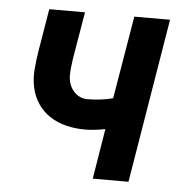

<svg xmlns="http://www.w3.org/2000/svg" viewBox="-43 -562 587 605"><g transform="rotate(5 250.0 -260.0)"><path d="M272 0 298 -159Q283 -156 266 -154Q249 -152 233 -152Q203 -152 174.5 -159Q146 -166 123 -181Q100 -196 84.5 -219Q69 -242 63 -270Q57 -298 59.5 -328Q62 -358 67 -388L89 -520H202L177 -372Q175 -358 173.5 -344.5Q172 -331 172 -317.5Q172 -304 176 -292Q180 -280 188 -270Q196 -260 207.5 -254Q219 -248 233 -248Q253 -248 274 -250.5Q295 -253 314 -258L358 -520H471L385 0Z"/></g></svg>

Font: Iosevka Custom
Style: Bold Italic
Weight: 700
Italic angle: -9°
Designer: Belleve Invis
Foundry: Belleve Invis
Version: Version 30.3.1; ttfautohint (v1.8.3)